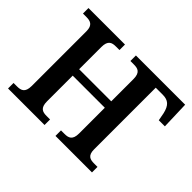

<svg xmlns="http://www.w3.org/2000/svg" viewBox="-147 -959 1205 1205"><g transform="rotate(45 455.0 -357.0)"><path d="M32 0H356V-49H325C290 -49 262 -57 262 -116V-344H547V-116C547 -57 519 -49 484 -49H453V0H777V-49H746C713 -49 684 -56 684 -111V-659H746C795 -659 819 -637 832 -581L842 -528H896L890 -714H453V-665H484C519 -665 547 -657 547 -598V-401H262V-598C262 -657 290 -665 325 -665H356V-714H32V-665H63C96 -665 126 -657 126 -602V-116C126 -57 97 -49 63 -49H32Z"/></g></svg>

Font: Noto Serif SemiBold
Style: Regular
Weight: 600
Designer: Monotype Design Team
Foundry: Monotype Imaging Inc.
Version: Version 2.013